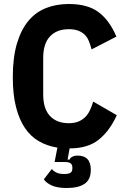

<svg xmlns="http://www.w3.org/2000/svg" viewBox="-20 -730 629 960"><path d="M324 -584Q264 -584 230 -548Q196 -512 196 -440V-258Q196 -186 230 -150Q264 -114 324 -114Q352 -114 372.5 -122.5Q393 -131 407 -145.5Q421 -160 430 -179.5Q439 -199 446 -222L564 -154Q528 -75 473.5 -31.5Q419 12 328 12L318 68H328Q330 60 341 54Q352 48 368 48Q434 48 434 119Q434 168 403 189Q372 210 314 210Q269 210 241.5 198.5Q214 187 199 167L239 115Q248 126 262.5 133Q277 140 301 140Q324 140 333 133.5Q342 127 342 110Q342 93 333 86.5Q324 80 301 80H253L267 8Q216 0 175 -23.5Q134 -47 105 -89.5Q76 -132 60 -195Q44 -258 44 -344Q44 -442 64.5 -511.5Q85 -581 121.5 -625Q158 -669 209.5 -689.5Q261 -710 324 -710Q418 -710 472.5 -669.5Q527 -629 562 -547L438 -483Q432 -505 424.5 -524Q417 -543 404 -556Q391 -569 371.5 -576.5Q352 -584 324 -584Z"/></svg>

Font: IBM Plex Sans Cond
Style: Bold
Weight: 700
Width: 3
Designer: Mike Abbink, Paul van der Laan, Pieter van Rosmalen
Foundry: Bold Monday
Version: Version 1.3